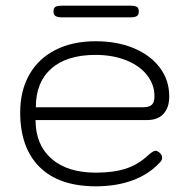

<svg xmlns="http://www.w3.org/2000/svg" viewBox="-20 -645 666 675"><path d="M51 -250Q51 -326 83 -382.5Q115 -439 175 -469.5Q235 -500 316 -500Q392 -500 450.5 -475.5Q509 -451 542 -407Q575 -363 575 -306Q575 -267 555 -245Q535 -223 498 -223H105Q105 -136 161 -87Q217 -38 317 -38Q380 -38 423.5 -52.5Q467 -67 503 -101Q519 -115 527 -115Q532 -115 539 -110Q550 -101 550 -91Q550 -82 543 -75Q505 -33 447.5 -11.5Q390 10 317 10Q188 10 119.5 -57.5Q51 -125 51 -250ZM484 -268Q505 -268 514 -277Q523 -286 523 -307Q523 -348 496.5 -381.5Q470 -415 422.5 -433.5Q375 -452 316 -452Q215 -452 160.5 -404Q106 -356 106 -268ZM168 -604Q168 -617 175 -621Q182 -625 198 -625H438Q454 -625 461 -621Q468 -617 468 -604Q468 -593 461 -588.5Q454 -584 438 -584H198Q183 -584 175.5 -588.5Q168 -593 168 -604Z"/></svg>

Font: Kodchasan ExtraLight
Style: Regular
Weight: 275
Version: Version 1.000; ttfautohint (v1.6)